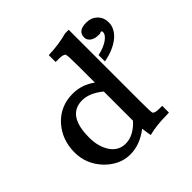

<svg xmlns="http://www.w3.org/2000/svg" viewBox="-171 -797 948 948"><g transform="rotate(-45 303.5 -323.0)"><path d="M346 -490Q346 -527 345 -547Q344 -567 342 -572Q336 -583 304 -583H281V-631Q354 -633 414 -650H439V-151Q439 -75 442 -69Q447 -58 480 -58H500V-11L480 -10Q451 -10 420.5 -7Q390 -4 358 4Q355 -10 353.5 -23Q352 -36 350 -48Q287 1 219 1Q148 1 90 -57Q31 -119 31 -201Q31 -290 87 -352Q144 -413 229 -413Q294 -413 346 -374ZM455 -457Q497 -466 524 -484.5Q551 -503 551 -523Q551 -530 547 -530H540Q537 -527 535 -527H524Q498 -527 482 -539Q466 -551 466 -569Q466 -614 525 -614Q560 -614 582.5 -592Q605 -570 605 -535Q605 -514 594.5 -494.5Q584 -475 564.5 -459Q545 -443 517 -431Q489 -419 455 -413ZM346 -312Q290 -357 240 -357Q134 -357 134 -202Q134 -138 162.5 -95.5Q191 -53 241 -53Q270 -53 297 -68Q324 -83 346 -108Z"/></g></svg>

Font: New Athena Unicode
Style: Bold
Weight: 700
Designer: J. Rusten 1997; rev. by R. Hancock 2001, 2002, rev. by D. Mastronarde 2002-2021
Foundry: Society for Classical Studies (formerly American Philological Association)
Version: Version 5.008